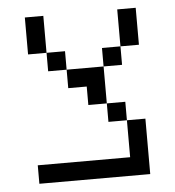

<svg xmlns="http://www.w3.org/2000/svg" viewBox="-45 -604 590 647"><g transform="rotate(-5 250.0 -281.0)"><path d="M375 -62.5H62.5V0H437.5V-187.5H375Q375 -187.5 375 -62.5ZM375 -187.5V-250H312.5V-187.5ZM312.5 -250Q312.5 -250 312.5 -375H187.5V-312.5H250V-250ZM187.5 -375V-437.5H125V-375ZM312.5 -375H375V-437.5H312.5ZM125 -437.5Q125 -437.5 125 -562.5H62.5Q62.5 -562.5 62.5 -437.5ZM375 -437.5H437.5Q437.5 -437.5 437.5 -562.5H375Q375 -562.5 375 -437.5Z"/></g></svg>

Font: BFUnifontExMono
Style: Regular
Weight: 500
Version: Version 15.0.06